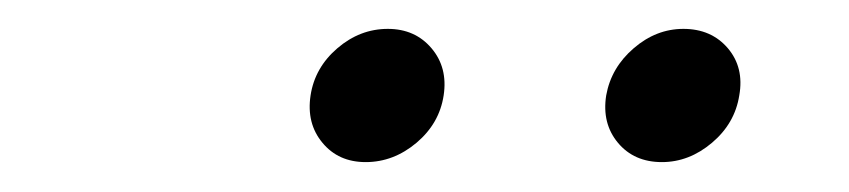

<svg xmlns="http://www.w3.org/2000/svg" viewBox="-20 -738 579 131"><path d="M229.5 -627.4Q210.9 -627.4 200 -640.6Q189 -653.8 191.9 -672.9Q194.8 -691.9 210.2 -705.1Q225.6 -718.3 244.6 -718.3Q263.2 -718.3 274.4 -705.1Q285.6 -691.9 282.7 -672.9Q279.8 -653.8 264.2 -640.6Q248.5 -627.4 229.5 -627.4ZM431.6 -627.4Q412.6 -627.4 401.6 -640.6Q390.6 -653.8 393.6 -672.9Q397 -691.9 412.4 -705.1Q427.7 -718.3 446.3 -718.3Q465.3 -718.3 476.6 -705.1Q487.8 -691.9 484.4 -672.9Q481.4 -653.8 465.8 -640.6Q450.2 -627.4 431.6 -627.4Z"/></svg>

Font: Inter Display Light
Style: Italic
Weight: 300
Italic angle: -9.39999°
Designer: Rasmus Andersson
Foundry: rsms
Version: Version 4.000;git-a52131595